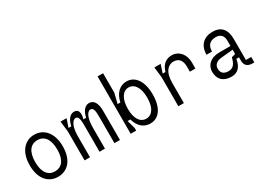

<svg xmlns="http://www.w3.org/2000/svg" viewBox="-22 -1495 3044 2232"><g transform="rotate(-30 1500.0 -379.0)"><path d="M448 -269C448 -126 388 -61 300 -61C212 -61 152 -126 152 -269C152 -412 212 -479 300 -479C388 -479 448 -412 448 -269ZM78 -269C78 -79 177 12 300 12C423 12 522 -79 522 -269C522 -455 423 -552 300 -552C177 -552 78 -455 78 -269Z M642 -530 659 -390V0H732V-283C732 -400 766 -479 816 -479C857 -479 860 -414 860 -356V0H933V-283C933 -400 965 -479 1015 -479C1057 -479 1060 -414 1060 -356V0H1134V-390C1134 -503 1094 -552 1036 -552C1005 -552 946 -533 922 -420H886C908 -494 896 -552 836 -552C800 -552 749 -533 723 -420H686L723 -530Z M1278 -770V0H1352V-34L1321 -146H1358C1385 -44 1452 12 1538 12C1653 12 1729 -88 1729 -268C1729 -447 1653 -552 1538 -552C1448 -552 1380 -488 1356 -375H1319L1352 -510V-770ZM1524 -61C1441 -61 1394 -141 1394 -267C1394 -391 1441 -479 1524 -479C1607 -479 1655 -396 1655 -268C1655 -139 1607 -61 1524 -61Z M1918 0H1992V-273C1992 -425 2062 -479 2126 -479C2205 -479 2235 -423 2235 -348V-281H2309V-363C2309 -471 2242 -552 2146 -552C2089 -552 2020 -531 1987 -420H1950L1986 -530H1902L1918 -390Z M2938 -73H2867V-355C2867 -486 2805 -552 2694 -552C2579 -552 2501 -484 2501 -355H2575C2575 -418 2600 -479 2694 -479C2758 -479 2793 -443 2793 -375V-304H2644C2521 -304 2458 -234 2458 -150C2458 -57 2509 12 2630 12C2715 12 2763 -46 2777 -140H2813V-93C2813 -39 2842 0 2913 0H2938ZM2630 -61C2567 -61 2532 -89 2532 -150C2532 -192 2562 -233 2634 -239L2793 -254V-196L2741 -182C2724 -112 2698 -61 2630 -61Z"/></g></svg>

Font: Fliege Mono Light
Style: Regular
Weight: 300
Version: Version 0.020;Glyphs 3.3 (3306)